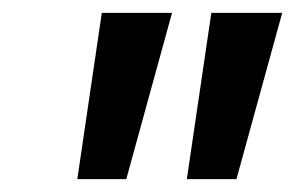

<svg xmlns="http://www.w3.org/2000/svg" viewBox="-20 -734 458 298"><path d="M100 -456H176L247 -714H138ZM270 -456H347L418 -714H308Z"/></svg>

Font: Noto Sans Display SemiCondensed Medium
Style: Italic
Weight: 500
Width: 4
Italic angle: -12°
Designer: Monotype Design Team
Foundry: Monotype Imaging Inc.
Version: Version 1.900